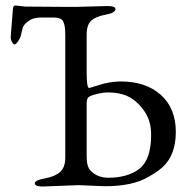

<svg xmlns="http://www.w3.org/2000/svg" viewBox="-20 -675 696 700"><path d="M37 -655 72 -651 214 -650H263L372 -653Q401 -653 401 -642Q401 -628 365 -621.5Q329 -615 312.5 -599.5Q296 -584 296 -550V-408Q296 -355 305 -354Q326 -360 335 -363Q344 -366 358 -370Q392 -378 420 -378Q512 -378 566.5 -329Q621 -280 621 -194Q621 -108 571 -64Q553 -49 546 -45Q539 -41 521 -30Q464 4 361 4L266 0L136 5Q107 5 107 -6.5Q107 -18 143.5 -24.5Q180 -31 199 -48Q218 -65 218 -100V-549Q218 -582 210.5 -596.5Q203 -611 178 -611H129Q101 -611 84 -598.5Q67 -586 63.5 -575Q60 -564 57.5 -551Q55 -538 46.5 -525.5Q38 -513 33.5 -513Q29 -513 24 -521.5Q19 -530 19 -540L27 -641Q27 -655 37 -655ZM531 -184Q531 -233 507.5 -268Q484 -303 452.5 -320.5Q421 -338 371 -338Q357 -338 335.5 -333Q314 -328 305 -322.5Q296 -317 296 -299V-103Q296 -67 311 -52Q336 -27 375 -27Q446 -27 488.5 -60Q531 -93 531 -184Z"/></svg>

Font: EB Garamond
Style: Regular
Weight: 400
Version: Version 0.012